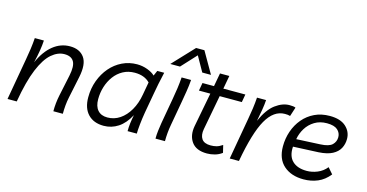

<svg xmlns="http://www.w3.org/2000/svg" viewBox="-77 -1090 2770 1449"><g transform="rotate(15 1308.5 -366.0)"><path d="M31 0 88 -324Q96 -368 102 -411Q108 -454 111 -497H182Q180 -460 172.5 -414.5Q165 -369 153 -319Q193 -410 252.5 -458Q312 -506 385 -506Q461 -506 497 -455.5Q533 -405 511 -300L476 -132Q469 -99 466 -66Q463 -33 463 0H389Q389 -64 402 -126L437 -292Q453 -369 433 -403.5Q413 -438 360 -438Q308 -438 259.5 -396.5Q211 -355 171 -259Q131 -163 103 0Z M783 8Q705 8 660.5 -38.5Q616 -85 616 -170Q616 -240 638.5 -301Q661 -362 700.5 -408Q740 -454 793.5 -480Q847 -506 909 -506Q951 -506 990 -491.5Q1029 -477 1050 -456L1068 -497H1122Q1110 -445 1101.5 -403.5Q1093 -362 1087 -326L1059 -169Q1051 -122 1046 -74Q1041 -26 1041 0H969Q969 -32 973 -64Q977 -96 984 -129Q947 -59 895.5 -25.5Q844 8 783 8ZM794 -60Q847 -60 891 -89.5Q935 -119 966 -172.5Q997 -226 1009 -296L1027 -396Q984 -440 909 -440Q858 -440 817.5 -418Q777 -396 749 -358Q721 -320 706.5 -273Q692 -226 692 -176Q692 -120 718.5 -90Q745 -60 794 -60Z M1187 0Q1187 -32 1191 -63Q1195 -94 1200 -126L1235 -324Q1243 -368 1249 -411Q1255 -454 1258 -497H1332Q1329 -454 1321 -405Q1313 -356 1307 -322L1273 -131Q1261 -65 1261 0ZM1467 -573H1399L1333 -690L1225 -573H1149L1306 -740H1371Z M1590 8Q1506 8 1470 -42Q1434 -92 1448 -168L1499 -435H1410L1421 -497H1511L1530 -601H1603L1584 -497H1756L1745 -435H1572L1521 -164Q1512 -115 1531.5 -86.5Q1551 -58 1601 -58Q1626 -58 1647 -63.5Q1668 -69 1693 -86L1707 -28Q1682 -9 1651 -0.5Q1620 8 1590 8Z M2124 -428Q2115 -431 2105 -432Q2095 -433 2083 -433Q1996 -433 1938 -330.5Q1880 -228 1839 0H1767L1824 -324Q1832 -367 1838 -410.5Q1844 -454 1847 -497H1918Q1916 -462 1908.5 -417.5Q1901 -373 1892 -328Q1935 -425 1990 -465.5Q2045 -506 2099 -506Q2115 -506 2127 -504.5Q2139 -503 2147 -499Z M2344 8Q2248 8 2189.5 -43.5Q2131 -95 2131 -193Q2131 -255 2150.5 -311.5Q2170 -368 2207 -412Q2244 -456 2296.5 -481Q2349 -506 2415 -506Q2498 -506 2541 -467Q2584 -428 2584 -371Q2584 -331 2566.5 -298Q2549 -265 2509.5 -244Q2470 -223 2403 -219L2205 -210Q2200 -136 2239 -98Q2278 -60 2352 -60Q2393 -60 2434.5 -77Q2476 -94 2505 -130L2545 -84Q2506 -35 2455 -13.5Q2404 8 2344 8ZM2408 -447Q2353 -447 2312 -422Q2271 -397 2246.5 -357Q2222 -317 2214 -271L2399 -280Q2467 -283 2492 -307.5Q2517 -332 2517 -367Q2517 -401 2491 -424Q2465 -447 2408 -447Z"/></g></svg>

Font: Livvic
Style: Italic
Weight: 400
Italic angle: -10°
Designer: Jacques Le Bailly, Baron von Fonthausen
Version: Version 1.001; ttfautohint (v1.8.2)